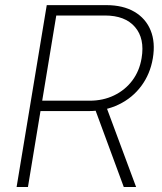

<svg xmlns="http://www.w3.org/2000/svg" viewBox="-20 -748 649 768"><path d="M46.4 0 167 -727.5H404.8Q472.2 -727.5 517.6 -700.9Q563 -674.3 582.5 -626.5Q602.1 -578.6 591.3 -514.6Q580.6 -451.7 545.2 -404.1Q509.8 -356.4 455.3 -330.1Q400.9 -303.7 334 -303.7H121.1L128.4 -345.2H338.4Q392.6 -345.2 436.5 -366.5Q480.5 -387.7 509.3 -426Q538.1 -464.4 546.4 -515.6Q559.6 -593.8 520 -639.9Q480.5 -686 399.4 -686H205.1L91.8 0ZM475.1 0 353.5 -329.6H401.9L524.4 0Z"/></svg>

Font: Inter 24pt ExtraLight
Style: Italic
Weight: 250
Italic angle: -9.3988°
Version: Version 4.001;git-66647c0bb